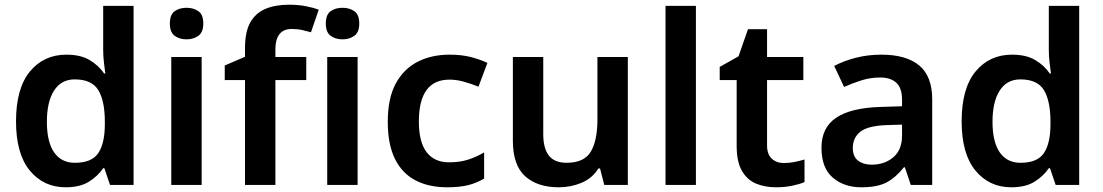

<svg xmlns="http://www.w3.org/2000/svg" viewBox="-20 -785 4681 815"><path d="M259 10Q165 10 106.5 -61Q48 -132 48 -270Q48 -410 107 -481.5Q166 -553 262 -553Q322 -553 360.5 -530Q399 -507 422 -473H427Q425 -488 421.5 -517Q418 -546 418 -572V-760H547V0H447L423 -71H418Q395 -37 357 -13.5Q319 10 259 10ZM298 -94Q368 -94 396 -133.5Q424 -173 425 -253V-269Q425 -356 397.5 -402Q370 -448 297 -448Q240 -448 209.5 -400.5Q179 -353 179 -268Q179 -183 209.5 -138.5Q240 -94 298 -94Z M836 -543V0H707V-543ZM772 -752Q801 -752 822 -737.5Q843 -723 843 -685Q843 -648 822 -633Q801 -618 772 -618Q742 -618 721.5 -633Q701 -648 701 -685Q701 -723 721.5 -737.5Q742 -752 772 -752Z M1280 -445H1149V0H1020V-445H934V-507L1020 -544V-581Q1020 -650 1042.5 -690Q1065 -730 1107 -747.5Q1149 -765 1207 -765Q1247 -765 1279.5 -758.5Q1312 -752 1333 -744L1300 -648Q1283 -653 1263 -657.5Q1243 -662 1218 -662Q1183 -662 1166 -639.5Q1149 -617 1149 -577V-543H1280Z M1498 -543V0H1369V-543ZM1434 -752Q1463 -752 1484 -737.5Q1505 -723 1505 -685Q1505 -648 1484 -633Q1463 -618 1434 -618Q1404 -618 1383.5 -633Q1363 -648 1363 -685Q1363 -723 1383.5 -737.5Q1404 -752 1434 -752Z M1878 10Q1800 10 1743.5 -19.5Q1687 -49 1656.5 -110.5Q1626 -172 1626 -268Q1626 -368 1660 -430.5Q1694 -493 1753 -523Q1812 -553 1889 -553Q1940 -553 1980 -542.5Q2020 -532 2049 -518L2011 -417Q1979 -430 1948 -438.5Q1917 -447 1888 -447Q1758 -447 1758 -269Q1758 -182 1791 -139Q1824 -96 1886 -96Q1932 -96 1967.5 -107.5Q2003 -119 2035 -138V-27Q2003 -8 1967 1Q1931 10 1878 10Z M2645 -543V0H2545L2527 -70H2520Q2494 -28 2448.5 -9Q2403 10 2352 10Q2261 10 2209 -37Q2157 -84 2157 -188V-543H2286V-215Q2286 -155 2310 -124.5Q2334 -94 2385 -94Q2460 -94 2488 -141.5Q2516 -189 2516 -278V-543Z M2934 0H2805V-760H2934Z M3307 -93Q3331 -93 3353 -97.5Q3375 -102 3395 -108V-12Q3374 -3 3342 3.5Q3310 10 3274 10Q3227 10 3189.5 -5.5Q3152 -21 3129.5 -59.5Q3107 -98 3107 -166V-445H3035V-501L3115 -546L3155 -661H3236V-543H3390V-445H3236V-167Q3236 -130 3256 -111.5Q3276 -93 3307 -93Z M3721 -553Q3827 -553 3882 -507Q3937 -461 3937 -364V0H3846L3821 -75H3817Q3782 -31 3743 -10.5Q3704 10 3636 10Q3563 10 3515 -31Q3467 -72 3467 -158Q3467 -243 3529 -285Q3591 -327 3716 -331L3809 -334V-361Q3809 -412 3784.5 -434Q3760 -456 3716 -456Q3675 -456 3637 -444Q3599 -432 3563 -416L3521 -505Q3562 -527 3613.5 -540Q3665 -553 3721 -553ZM3744 -254Q3663 -251 3631.5 -225.5Q3600 -200 3600 -157Q3600 -120 3622.5 -103Q3645 -86 3680 -86Q3735 -86 3772 -117.5Q3809 -149 3809 -210V-256Z M4273 10Q4179 10 4120.5 -61Q4062 -132 4062 -270Q4062 -410 4121 -481.5Q4180 -553 4276 -553Q4336 -553 4374.5 -530Q4413 -507 4436 -473H4441Q4439 -488 4435.5 -517Q4432 -546 4432 -572V-760H4561V0H4461L4437 -71H4432Q4409 -37 4371 -13.5Q4333 10 4273 10ZM4312 -94Q4382 -94 4410 -133.5Q4438 -173 4439 -253V-269Q4439 -356 4411.5 -402Q4384 -448 4311 -448Q4254 -448 4223.5 -400.5Q4193 -353 4193 -268Q4193 -183 4223.5 -138.5Q4254 -94 4312 -94Z"/></svg>

Font: Noto Sans Sora Sompeng SemiBold
Style: Regular
Weight: 600
Version: Version 2.101